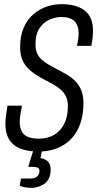

<svg xmlns="http://www.w3.org/2000/svg" viewBox="-20 -718 468 925"><path d="M167 12Q130 12 100.5 5Q71 -2 50 -17.5Q29 -33 17.5 -59Q6 -85 6 -123Q6 -138 9 -162.5Q12 -187 16 -209H86Q83 -195 79.5 -174Q76 -153 75 -133Q75 -104 84.5 -85.5Q94 -67 114.5 -58.5Q135 -50 167 -50Q198 -50 223.5 -60Q249 -70 268 -90.5Q287 -111 297 -140Q307 -169 307 -208Q307 -233 298.5 -251.5Q290 -270 275 -284Q260 -298 241 -309Q222 -320 202 -330Q179 -342 157 -355.5Q135 -369 117 -386.5Q99 -404 88 -429Q77 -454 77 -490Q77 -546 94.5 -585.5Q112 -625 141.5 -650Q171 -675 206 -686.5Q241 -698 276 -698Q312 -698 339.5 -690.5Q367 -683 387.5 -667.5Q408 -652 418 -627.5Q428 -603 428 -569Q428 -556 426.5 -539.5Q425 -523 420 -497H351Q356 -522 357.5 -534.5Q359 -547 359 -557Q359 -595 339 -615.5Q319 -636 275 -636Q248 -636 219 -623.5Q190 -611 170.5 -582.5Q151 -554 151 -503Q151 -478 159 -460.5Q167 -443 181 -430.5Q195 -418 213 -407.5Q231 -397 250 -387Q273 -375 296.5 -362Q320 -349 339.5 -330.5Q359 -312 370.5 -285.5Q382 -259 382 -221Q382 -165 366.5 -121.5Q351 -78 322.5 -48.5Q294 -19 254.5 -3.5Q215 12 167 12ZM134 187Q116 187 101.5 184.5Q87 182 75 177L81 142H127Q148 142 159 132Q170 122 170 105Q170 94 161.5 90Q153 86 139 86H116L147 -15H187L175 44Q192 45 208 57.5Q224 70 224 98Q224 127 214 144.5Q204 162 188.5 171Q173 180 158 183.5Q143 187 134 187Z"/></svg>

Font: Archivo ExtraCondensed Light
Style: Italic
Weight: 300
Width: 2
Italic angle: -10°
Designer: Hector Gatti
Foundry: Omnibus-Type
Version: Version 2.001